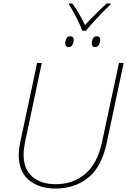

<svg xmlns="http://www.w3.org/2000/svg" viewBox="-20 -1077 733 1107"><path d="M454 -900Q447 -921 434 -948.5Q421 -976 406 -1003.5Q391 -1031 377 -1051L379 -1057H397Q418 -1029 437.5 -995Q457 -961 470 -932Q496 -961 530 -995Q564 -1029 595 -1057H618L617 -1051Q596 -1031 569 -1003.5Q542 -976 517 -948.5Q492 -921 476 -900ZM375 -806Q356 -806 356 -827Q356 -840 362.5 -854Q369 -868 385 -868Q405 -868 405 -847Q405 -834 398.5 -820Q392 -806 375 -806ZM528 -806Q509 -806 509 -827Q509 -840 515.5 -854Q522 -868 538 -868Q558 -868 558 -847Q558 -834 551.5 -820Q545 -806 528 -806ZM300 10Q204 10 146 -39.5Q88 -89 88 -183Q88 -200 90 -217.5Q92 -235 96 -254L194 -714H221L124 -256Q116 -216 116 -185Q116 -102 166 -58.5Q216 -15 301 -15Q402 -15 472 -75Q542 -135 568 -257L666 -714H693L595 -252Q566 -115 488.5 -52.5Q411 10 300 10Z"/></svg>

Font: Noto Sans Thin
Style: Italic
Weight: 100
Italic angle: -12°
Designer: Monotype Design Team
Foundry: Monotype Imaging Inc.
Version: Version 2.013; ttfautohint (v1.8.4.7-5d5b)